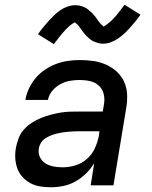

<svg xmlns="http://www.w3.org/2000/svg" viewBox="-20 -781 640 809"><path d="M195 8Q195 8 195 8Q195 8 195 8H194Q172 8 149.5 4.5Q127 1 108.5 -9Q90 -19 75.5 -34.5Q61 -50 53.5 -70Q46 -90 44.5 -112.5Q43 -135 47 -158Q51 -178 58.5 -198.5Q66 -219 81 -235.5Q96 -252 114.5 -264Q133 -276 153 -284Q173 -292 193.5 -297.5Q214 -303 234.5 -306.5Q255 -310 275.5 -310.5Q296 -311 317 -311H413L418 -341Q422 -363 417 -384.5Q412 -406 396.5 -420Q381 -434 360 -439Q339 -444 316 -444Q296 -444 275 -440.5Q254 -437 234.5 -426.5Q215 -416 200.5 -398.5Q186 -381 182 -360H87Q91 -385 102.5 -409Q114 -433 131 -453Q148 -473 170.5 -488Q193 -503 217.5 -512Q242 -521 267 -524.5Q292 -528 316 -528Q345 -528 373 -524Q401 -520 426 -509Q451 -498 471 -480Q491 -462 502.5 -437.5Q514 -413 515.5 -384.5Q517 -356 512 -327L458 0H362L377 -94Q363 -70 342.5 -50Q322 -30 298 -16.5Q274 -3 247.5 2.5Q221 8 195 8ZM245 -76Q271 -76 298.5 -84.5Q326 -93 347.5 -112.5Q369 -132 380.5 -158Q392 -184 397 -211L399 -228H317Q305 -228 292.5 -227.5Q280 -227 268 -226Q256 -225 243.5 -223Q231 -221 218.5 -218Q206 -215 194 -210Q182 -205 171 -198Q160 -191 153 -180Q146 -169 144 -157Q140 -137 148 -119.5Q156 -102 171.5 -92.5Q187 -83 206 -79.5Q225 -76 245 -76ZM207 -595 140 -637Q153 -655 165 -669.5Q177 -684 188 -696Q199 -708 210 -718.5Q221 -729 235 -738.5Q249 -748 265 -753.5Q281 -759 297 -759Q302 -759 307 -758.5Q312 -758 317 -757Q322 -756 327 -754Q332 -752 336.5 -750Q341 -748 345 -745.5Q349 -743 352.5 -740Q356 -737 360 -733.5Q364 -730 367.5 -726.5Q371 -723 374 -719.5Q377 -716 380 -712.5Q383 -709 385 -706Q387 -703 390.5 -698Q394 -693 397.5 -688.5Q401 -684 403.5 -681Q406 -678 410.5 -675Q415 -672 415 -669Q415 -669 415 -669Q415 -669 415 -669Q415 -669 415 -669Q415 -669 415 -669Q416 -669 420 -671Q424 -673 427 -675.5Q430 -678 434.5 -681.5Q439 -685 441 -686.5Q443 -688 445 -690Q447 -692 449.5 -694Q452 -696 454 -698.5Q456 -701 458.5 -703.5Q461 -706 463.5 -709Q466 -712 469 -715Q472 -718 474.5 -721.5Q477 -725 480 -728.5Q483 -732 486 -736Q489 -740 492 -744Q495 -748 498.5 -752.5Q502 -757 505 -761L572 -719Q559 -701 547 -686.5Q535 -672 524 -660Q513 -648 502 -638Q491 -628 477 -618.5Q463 -609 447 -603Q431 -597 415 -597Q410 -597 404.5 -597.5Q399 -598 394.5 -599.5Q390 -601 385 -602.5Q380 -604 375.5 -606Q371 -608 367 -610.5Q363 -613 359.5 -616Q356 -619 352 -622.5Q348 -626 344.5 -629.5Q341 -633 338 -636.5Q335 -640 332 -644Q329 -648 327 -650.5Q325 -653 321.5 -658Q318 -663 314.5 -667.5Q311 -672 308.5 -675.5Q306 -679 301.5 -681.5Q297 -684 297 -687Q297 -687 297 -687Q297 -687 297 -687Q297 -687 297 -687Q297 -687 297 -687Q296 -687 292 -685Q288 -683 285 -681Q282 -679 277.5 -675.5Q273 -672 271 -670Q269 -668 267 -666Q265 -664 262.5 -662Q260 -660 258 -657.5Q256 -655 253.5 -652.5Q251 -650 248.5 -647Q246 -644 243 -641Q240 -638 237.5 -634.5Q235 -631 232 -627.5Q229 -624 226 -620Q223 -616 220 -612Q217 -608 213.5 -604Q210 -600 207 -595Z"/></svg>

Font: Iosevka SS04 Md Ex Obl
Style: Regular
Weight: 500
Width: 7
Italic angle: -9°
Monospace: yes
Designer: Belleve Invis
Foundry: Belleve Invis
Version: Version 19.0.0; ttfautohint (v1.8.4)